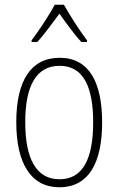

<svg xmlns="http://www.w3.org/2000/svg" viewBox="-20 -877 502 814"><path d="M251 -857H212C189 -813 142 -743 114 -706V-699H138C168 -731 204 -782 232 -819C260 -780 294 -732 325 -699H349V-706C326 -735 276 -811 251 -857ZM413 -358C413 -526 359 -632 233 -632C111 -632 49 -535 49 -359C49 -183 112 -83 232 -83C353 -83 413 -182 413 -358ZM87 -359C87 -512 133 -598 233 -598C336 -598 375 -504 375 -359C375 -201 330 -117 232 -117C133 -117 87 -205 87 -359Z"/></svg>

Font: Noto Sans Kannada UI Condensed ExtraLight
Style: Regular
Weight: 200
Width: 3
Designer: Jelle Bosma - Monotype Design Team
Foundry: Monotype Imaging Inc.
Version: Version 2.005